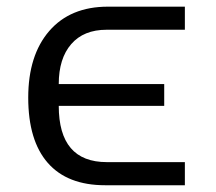

<svg xmlns="http://www.w3.org/2000/svg" viewBox="-20 -548 640 568"><path d="M526.9 0H291Q179.2 0 121.3 -66.2Q63.5 -132.3 63.5 -259.3Q63.5 -384.3 125.7 -456.3Q188 -528.3 299.3 -528.3H526.9V-460H295.4Q227.5 -460 190.7 -417.5Q153.8 -375 153.8 -299.3H465.8V-234.9H153.8Q153.8 -68.4 295.9 -68.4H526.9Z"/></svg>

Font: Liberation Mono
Style: Regular
Weight: 400
Monospace: yes
Designer: Steve Matteson
Foundry: Ascender Corporation
Version: Version 2.1.5